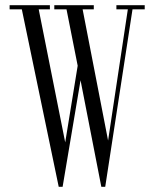

<svg xmlns="http://www.w3.org/2000/svg" viewBox="-20 -719 594 739"><path d="M221 0 290 -410 370 0H385L490 -683H537V-699H428V-683H472L396 -178L298 -683H341V-699H189V-683H236L279 -466L231 -171L129 -683H172V-699H17V-683H64L206 0Z"/></svg>

Font: Emberly
Style: Regular
Weight: 400
Designer: Rajesh Rajput
Foundry: Rajesh Rajput
Version: Version 1.000